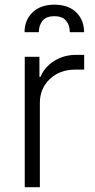

<svg xmlns="http://www.w3.org/2000/svg" viewBox="-20 -783 397 803"><path d="M83.5 0V-545.5H144.9V-461.6H149.5Q166.2 -502.8 206.7 -528.2Q247.2 -553.6 298.7 -553.6H332V-491.8H294Q230.1 -491.8 188.4 -452.4Q146.7 -413 146.7 -352.3V0ZM82.7 -648.4Q82.7 -699.2 116.3 -731.4Q149.9 -763.5 207.7 -763.5Q265.6 -763.5 298.7 -731.4Q331.7 -699.2 331.7 -648.4H272Q272 -677.2 256.6 -696.2Q241.1 -715.2 207.7 -715.2Q172.9 -715.2 157.7 -695.8Q142.4 -676.5 142.4 -648.4Z"/></svg>

Font: Inter Zeller Light
Style: Regular
Weight: 300
Designer: Rasmus Andersson; Joe Bland
Foundry: zeller
Version: Version 3.015;git-dec3a8cb1